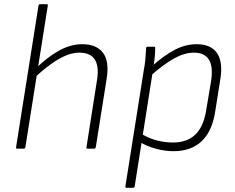

<svg xmlns="http://www.w3.org/2000/svg" viewBox="-20 -703 1109 908"><path d="M61 0Q55 0 56 -7L162 -676Q164 -683 169 -683H200Q208 -683 206 -676L100 -7Q99 0 92 0ZM394 0Q387 0 389 -7L439 -326Q459 -454 355 -454Q324 -454 290.5 -440Q257 -426 220.5 -399.5Q184 -373 142 -335L150 -380Q204 -433 259 -463.5Q314 -494 369 -494Q436 -494 467 -453.5Q498 -413 484 -328L433 -7Q431 0 425 0Z M800 12Q761 12 717.5 0.5Q674 -11 641 -32L646 -72Q680 -50 719.5 -39.5Q759 -29 798 -29Q863 -29 902 -65Q941 -101 954 -175L978 -318Q989 -388 968 -421Q947 -454 897 -454Q853 -454 804 -427Q755 -400 689 -342L696 -388Q757 -442 807.5 -468Q858 -494 910 -494Q978 -494 1007 -451Q1036 -408 1021 -322L997 -171Q982 -80 932.5 -34Q883 12 800 12ZM578 185Q572 185 573 178L660 -371Q665 -396 667.5 -423.5Q670 -451 671 -475Q671 -482 678 -482H708Q714 -482 714 -476Q714 -463 713 -447.5Q712 -432 710 -416Q708 -400 705 -388L702 -362L617 178Q616 185 609 185Z"/></svg>

Font: Sofia Sans ExtraLight
Style: Italic
Weight: 250
Italic angle: -9°
Version: Version 4.100-B